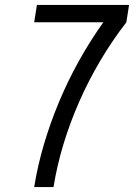

<svg xmlns="http://www.w3.org/2000/svg" viewBox="-20 -755 541 775"><path d="M118 0Q132 -87 157.5 -173Q183 -259 218 -343Q253 -427 298 -508Q343 -589 397 -665H118L129 -735H501L490 -665Q432 -590 384.5 -509.5Q337 -429 300 -345Q263 -261 236.5 -174Q210 -87 196 0Z"/></svg>

Font: Iosevka SS18
Style: Italic
Weight: 400
Italic angle: -9°
Monospace: yes
Designer: Belleve Invis
Foundry: Belleve Invis
Version: Version 25.1.1; ttfautohint (v1.8.4)